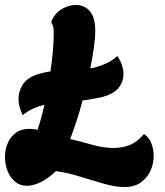

<svg xmlns="http://www.w3.org/2000/svg" viewBox="-22 -745 665 772"><path d="M69 -282Q62 -298 57 -314Q45 -358 64.5 -396.5Q84 -435 139 -449Q159 -455 181 -458Q187 -500 190.5 -538.5Q194 -577 194 -608Q194 -628 192 -636.5Q190 -645 185 -654L184 -657Q196 -689 224 -707Q252 -725 283 -725Q317 -725 339 -700.5Q361 -676 361 -619Q361 -592 355.5 -553Q350 -514 341 -470Q355 -472 368 -476Q391 -483 411.5 -493Q432 -503 450 -520Q465 -497 471 -474Q482 -431 458.5 -396.5Q435 -362 366 -350Q352 -347 338 -345Q324 -343 310 -341Q299 -299 286 -259Q273 -219 260 -186Q304 -176 348.5 -163Q393 -150 436 -150Q469 -150 499.5 -162Q530 -174 557 -206Q577 -193 586.5 -169Q596 -145 596 -118Q596 -88 583.5 -59.5Q571 -31 545 -12Q519 7 478 7Q442 7 396.5 -6Q351 -19 301.5 -34.5Q252 -50 203 -57Q169 -25 139.5 -11.5Q110 2 87 2Q58 2 38 -15Q18 -32 8 -58.5Q-2 -85 -2 -113Q-2 -142 8.5 -168Q19 -194 41 -210.5Q63 -227 97 -227Q104 -227 112 -226Q120 -225 129 -223Q144 -268 157 -324Q133 -318 113 -309Q100 -303 89.5 -296.5Q79 -290 69 -282Z"/></svg>

Font: Agbalumo
Style: Regular
Weight: 400
Designer: Raphael Alegbeleye
Foundry: Sorkin Type Co.
Version: Version 1.000; ttfautohint (v1.8.4)